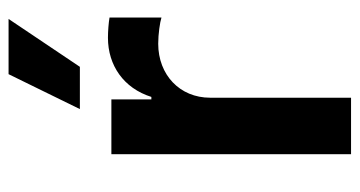

<svg xmlns="http://www.w3.org/2000/svg" viewBox="-211 -608 819 437"><g transform="rotate(-90 198.5 -389.5)"><path d="M168.7 -617.2H264.9L373.9 -779.5H248.2ZM66.1 0H194.6V-320.7C194.6 -389.9 246.8 -438.9 317.5 -438.9C339.5 -438.9 366.1 -435 377.1 -431.5V-549.7C365.4 -551.8 345.5 -553.3 331 -553.3C268.5 -553.3 216.3 -517.8 196.4 -454.5H190.7V-545.5H66.1Z"/></g></svg>

Font: TID UI Semi Bold
Style: Regular
Weight: 600
Designer: The TID Project Authors
Foundry: Bakken & Bæck
Version: Version 1.001;hotconv 1.0.109;makeotfexe 2.5.65596